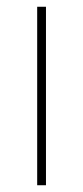

<svg xmlns="http://www.w3.org/2000/svg" viewBox="-20 -548 247 568"><path d="M116 0H90V-528H116Z"/></svg>

Font: Noto Sans Armenian Thin
Style: Regular
Weight: 250
Version: Version 2.007